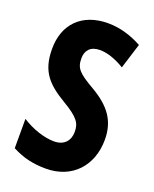

<svg xmlns="http://www.w3.org/2000/svg" viewBox="-138 -803 717 892"><g transform="rotate(20 220.5 -357.0)"><path d="M411 -210C411 -304 366 -362 278 -414C196 -461 179 -480 179 -529C179 -567 201 -594 247 -594C283 -594 324 -581 370 -553L409 -678C356 -707 299 -724 241 -724C111 -724 35 -644 36 -522C36 -408 88 -361 173 -310C252 -263 267 -239 267 -196C267 -154 242 -122 191 -122C144 -122 84 -141 31 -175V-30C86 -1 138 10 199 10C328 10 411 -81 411 -210Z"/></g></svg>

Font: Noto Sans Oriya ExtCond Bold
Style: Bold
Weight: 700
Width: 2
Designer: Amélie Bonet and Sol Matas
Foundry: Google LLC
Version: Version 2.006